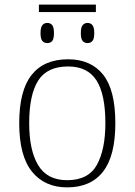

<svg xmlns="http://www.w3.org/2000/svg" viewBox="-20 -799 581 829"><path d="M148 -747V-779H394V-747ZM184 -613Q171 -613 163 -622Q155 -631 155 -656Q155 -681 163 -690.5Q171 -700 184 -700Q198 -700 205.5 -690.5Q213 -681 213 -656Q213 -631 205.5 -622Q198 -613 184 -613ZM358 -613Q345 -613 337 -622Q329 -631 329 -656Q329 -681 337 -690.5Q345 -700 358 -700Q371 -700 379 -690.5Q387 -681 387 -656Q387 -631 379 -622Q371 -613 358 -613ZM270 10Q173 10 118 -58Q63 -126 63 -267Q63 -408 116.5 -475.5Q170 -543 274 -543Q372 -543 425 -477Q478 -411 478 -267Q478 -126 425 -58Q372 10 270 10ZM270 -21Q362 -21 398.5 -87.5Q435 -154 435 -267Q435 -392 396.5 -452Q358 -512 274 -512Q183 -512 144.5 -450.5Q106 -389 106 -267Q106 -150 145 -85.5Q184 -21 270 -21Z"/></svg>

Font: Noto Serif ExtraLight
Style: Regular
Weight: 200
Designer: Monotype Design Team
Foundry: Monotype Imaging Inc.
Version: Version 2.015; ttfautohint (v1.8.4.7-5d5b)